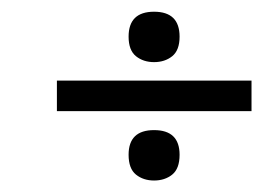

<svg xmlns="http://www.w3.org/2000/svg" viewBox="-20 -384 454 331"><path d="M413.6 -192.4H78.1V-245.1H413.6ZM245.6 -159.7Q289.6 -159.7 289.6 -117.2Q289.6 -93.3 276.9 -83Q264.2 -72.8 245.6 -72.8Q227.1 -72.8 214.4 -83Q201.7 -93.3 201.7 -117.2Q201.7 -159.7 245.6 -159.7ZM245.6 -363.8Q289.6 -363.8 289.6 -320.8Q289.6 -297.4 276.9 -287.1Q264.2 -276.9 245.6 -276.9Q227.1 -276.9 214.4 -287.1Q201.7 -297.4 201.7 -320.8Q201.7 -363.8 245.6 -363.8Z"/></svg>

Font: Meera
Style: Regular
Weight: 400
Designer: Hussain KH and Suresh P for Swathanthra Malayalam Computing (SMC)
Version: Version 7.0.0+20221109